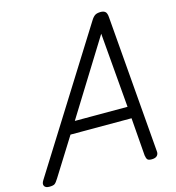

<svg xmlns="http://www.w3.org/2000/svg" viewBox="-186 -1135 1161 1270"><g transform="rotate(-15 395.0 -500.5)"><path d="M-6 14Q-32 14 -40 -1Q-48 -16 -34 -38L554 -975Q568 -998 582 -1006.5Q596 -1015 621 -1015Q640 -1015 651.5 -1005.5Q663 -996 665 -965L741 -31Q744 -11 732.5 1.5Q721 14 695 14Q673 14 666 5.5Q659 -3 656 -23L636 -283H218L57 -26Q41 0 30.5 7Q20 14 -6 14ZM269 -363H630L587 -875Z"/></g></svg>

Font: Playwrite AU QLD
Style: Regular
Weight: 400
Designer: Veronika Burian, José Scaglione
Foundry: TypeTogether
Version: Version 1.002